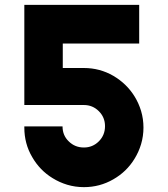

<svg xmlns="http://www.w3.org/2000/svg" viewBox="-20 -770 690 790"><path d="M325.2 -337.9Q361.3 -337.9 386.7 -312.5Q412.1 -287.1 412.1 -251Q412.1 -213.9 386.7 -188.5Q361.3 -163.1 325.2 -163.1Q288.1 -163.1 262.7 -188.5Q237.3 -212.9 237.3 -250Q184.6 -250 80.1 -250Q80.1 -249 80.1 -245.1Q80.1 -178.7 112.3 -124Q143.6 -69.3 196.3 -37.1Q224.6 -19.5 256.8 -9.8Q290 0 325.2 0Q390.6 0 446.3 -32.2Q501 -63.5 533.2 -116.2Q550.8 -144.5 560.5 -176.8Q570.3 -210 570.3 -245.1Q570.3 -280.3 560.5 -313.5Q550.8 -345.7 533.2 -374Q501 -425.8 446.3 -458Q390.6 -490.2 325.2 -490.2Q295.9 -490.2 238.3 -490.2Q238.3 -515.6 238.3 -590.8Q316.4 -590.8 552.7 -590.8Q552.7 -630.9 552.7 -750Q434.6 -750 80.1 -750Q80.1 -724.6 80.1 -647.5Q80.1 -569.3 80.1 -337.9Q141.6 -337.9 325.2 -337.9Z"/></svg>

Font: Big John
Style: Regular
Weight: 400
Designer: Ion Lucin
Version: Version 1.000